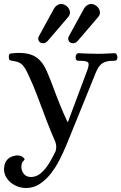

<svg xmlns="http://www.w3.org/2000/svg" viewBox="-34 -722 607 960"><path d="M96 218Q67 218 41.5 205Q16 192 1 170.5Q-14 149 -14 124Q-13 97 -2.5 82.5Q8 68 21 62.5Q34 57 43 56Q52 55 50 55Q69 55 79 62.5Q89 70 89 75Q89 77 81.5 84.5Q74 92 73 111Q72 129 84 146Q96 163 121 163Q149 163 172 142.5Q195 122 213 92Q231 62 244 34Q251 12 243 -12Q219 -66 196 -127Q173 -188 151.5 -245Q130 -302 109 -345Q93 -382 78 -397.5Q63 -413 33 -417Q20 -419 15.5 -421Q11 -423 10 -436Q9 -453 19.5 -454.5Q30 -456 45 -457Q107 -460 142 -439Q177 -418 199 -368Q213 -337 230 -291Q247 -245 266 -198Q285 -151 303 -113H306L404 -375Q414 -404 405 -411Q396 -418 366 -418Q357 -418 351 -419.5Q345 -421 344 -436Q344 -442 347.5 -449Q351 -456 358 -456Q387 -455 408 -454Q429 -453 455 -453Q473 -453 484 -453.5Q495 -454 507 -454.5Q519 -455 538 -456Q546 -456 549.5 -449Q553 -442 553 -436Q552 -421 545.5 -419.5Q539 -418 531 -418Q498 -418 478.5 -406Q459 -394 445 -359Q445 -359 434.5 -333Q424 -307 407 -265Q390 -223 371 -176.5Q352 -130 335 -88Q318 -46 307 -19Q296 8 295 10Q282 41 263.5 77.5Q245 114 220.5 145.5Q196 177 165 197.5Q134 218 96 218ZM318 -509Q311 -513 308 -522.5Q305 -532 311 -542L386 -679Q394 -693 409 -699.5Q424 -706 441 -697Q458 -688 464 -670Q470 -652 457 -637L355 -518Q345 -507 335 -506Q325 -505 318 -509ZM168 -509Q161 -513 158 -522.5Q155 -532 161 -542L236 -679Q244 -693 259 -699.5Q274 -706 291 -697Q308 -688 314 -670Q320 -652 307 -637L205 -518Q195 -507 185 -506Q175 -505 168 -509Z"/></svg>

Font: Alice
Style: Regular
Weight: 400
Designer: Ksenia Yerulevich
Foundry: Cyreal (http://www.cyreal.org/)
Version: Version 2.003; ttfautohint (v1.8.3)